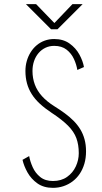

<svg xmlns="http://www.w3.org/2000/svg" viewBox="-20 -894 490 925"><path d="M235 11Q190.5 11 160.2 -10.5Q130 -32 112.5 -63.2Q95 -94.5 88.5 -124L120.5 -142Q125 -116.5 137.5 -88.5Q150 -60.5 173.8 -41.2Q197.5 -22 235 -22Q275.5 -22 303.2 -41.8Q331 -61.5 345.2 -92.2Q359.5 -123 359.5 -156Q359.5 -196.5 348 -228Q336.5 -259.5 307.8 -288.5Q279 -317.5 228 -351Q195.5 -372.5 171.8 -394.5Q148 -416.5 132.8 -440.8Q117.5 -465 110 -492.5Q102.5 -520 102.5 -552Q102.5 -577 109 -600Q115.5 -623 127.8 -642.5Q140 -662 157 -676.2Q174 -690.5 195.2 -698.2Q216.5 -706 241 -706Q285 -706 315.2 -684.2Q345.5 -662.5 362.5 -631.2Q379.5 -600 384.5 -571L352.5 -557Q348.5 -583 336.2 -609.8Q324 -636.5 300.8 -654.8Q277.5 -673 241 -673Q218 -673 198.8 -663.8Q179.5 -654.5 165.5 -638Q151.5 -621.5 144 -599.5Q136.5 -577.5 136.5 -552Q136.5 -517 147.8 -486.8Q159 -456.5 182.5 -430.5Q206 -404.5 242 -382Q268.5 -365.5 291.8 -348.5Q315 -331.5 334 -312.5Q353 -293.5 366.5 -271.5Q380 -249.5 387.2 -223.2Q394.5 -197 394.5 -165Q394.5 -132.5 386.5 -105.2Q378.5 -78 364 -56.5Q349.5 -35 329.5 -20Q309.5 -5 285.5 3Q261.5 11 235 11ZM378 -874 257 -753H226L105 -874H154L242 -783L329 -874Z"/></svg>

Font: League Mono Thin Condensed
Style: Regular
Weight: 100
Width: 1
Designer: Tyler Finck
Foundry: The League of Moveable Type / Tyler Finck
Version: Version 2.300;RELEASE